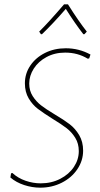

<svg xmlns="http://www.w3.org/2000/svg" viewBox="-20 -863 463 887"><path d="M398 -611 392 -593 385 -592Q339 -620 281 -620Q233 -620 195 -599.5Q157 -579 136 -546Q115 -513 115 -477Q115 -444 131 -419Q147 -394 169.5 -376.5Q192 -359 232 -335Q276 -309 302 -289Q328 -269 346 -238.5Q364 -208 364 -167Q364 -121 337.5 -81.5Q311 -42 265.5 -19Q220 4 166 4Q129 4 92 -8Q55 -20 28 -43L31 -62L37 -64Q63 -40 98 -28Q133 -16 168 -16Q218 -16 258.5 -37Q299 -58 321.5 -92Q344 -126 344 -165Q344 -200 327.5 -226.5Q311 -253 287.5 -271Q264 -289 223 -314Q180 -341 155 -360Q130 -379 112.5 -408.5Q95 -438 95 -478Q95 -523 120 -560Q145 -597 188 -618.5Q231 -640 284 -640Q345 -640 398 -611ZM161 -717Q203 -758 276 -843H294Q343 -765 381 -717L370 -705H365Q326 -755 284 -822Q225 -754 174 -705H169Z"/></svg>

Font: Luna Sans Thin
Style: Italic
Weight: 250
Italic angle: -7°
Designer: Juan Pablo del Peral
Foundry: Huerta Tipografica
Version: Version 2.001; ttfautohint (v1.5)